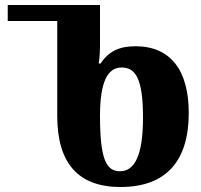

<svg xmlns="http://www.w3.org/2000/svg" viewBox="-20 -734 804 768"><path d="M462 14C649 14 735 -95 735 -282C735 -452 663 -549 522 -549C455 -549 415 -528 382 -480H375C379 -508 380 -534 380 -562V-714H11V-650H209V-270C209 -80 294 14 462 14ZM460 -49C404 -49 380 -99 380 -271C380 -405 410 -464 466 -464C521 -464 552 -422 552 -264C552 -109 517 -49 460 -49Z"/></svg>

Font: Noto Serif Georgian SemiCondensed ExtraBold
Style: Regular
Weight: 800
Width: 4
Designer: Monotype Design Team, Akaki Razmadze
Foundry: Google LLC
Version: Version 2.003